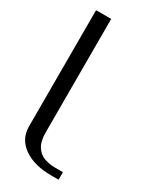

<svg xmlns="http://www.w3.org/2000/svg" viewBox="-202 -855 757 918"><g transform="rotate(30 177.0 -396.0)"><path d="M125 -791.5V-172.9Q125 -159.7 125.5 -149.9Q126 -140.1 128.7 -125.5Q131.3 -110.8 136.2 -100.3Q141.1 -89.8 150.4 -78.1Q159.7 -66.4 172.4 -58.8Q185.1 -51.3 205.1 -46.4Q225.1 -41.5 250 -41.5H291.5V0H250Q156.2 0 98.9 -40.3Q41.5 -80.6 41.5 -149.9V-791.5Z"/></g></svg>

Font: Gputeks
Style: Regular
Weight: 500
Version: Version 0.9